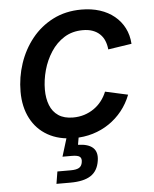

<svg xmlns="http://www.w3.org/2000/svg" viewBox="-53 -592 674 841"><g transform="rotate(-5 283.5 -171.5)"><path d="M256.3 11.2Q189 11.2 140.4 -16.4Q91.8 -43.9 65.7 -94.2Q39.6 -144.5 39.6 -211.4Q39.6 -274.9 59.6 -335Q79.6 -395 117.9 -442.9Q156.2 -490.7 211.4 -518.8Q266.6 -546.9 336.4 -546.9Q380.4 -546.9 417 -535.2Q453.6 -523.4 480.7 -501.2Q507.8 -479 523.7 -448Q539.6 -417 542 -378.4L438.5 -362.8Q436.5 -383.8 429.4 -400.9Q422.4 -418 409.4 -430.4Q396.5 -442.9 377.9 -449.7Q359.4 -456.5 334.5 -456.5Q288.1 -456.5 252.9 -434.6Q217.8 -412.6 194.1 -376.2Q170.4 -339.8 158.4 -296.6Q146.5 -253.4 146.5 -210.9Q146.5 -172.9 158.2 -142.8Q169.9 -112.8 195.1 -95.9Q220.2 -79.1 259.3 -79.1Q285.6 -79.1 308.8 -86.4Q332 -93.8 351.3 -107.2Q370.6 -120.6 385 -139.2Q399.4 -157.7 408.2 -179.7L507.8 -157.7Q492.7 -118.7 467.8 -87.6Q442.9 -56.6 410.2 -34.4Q377.4 -12.2 338.6 -0.5Q299.8 11.2 256.3 11.2ZM161.1 204.1 169.9 150.4H228.5Q253.4 150.4 265.4 143.3Q277.3 136.2 279.8 119.1Q282.7 102.5 273.7 95.2Q264.6 87.9 238.8 87.9H197.8L231.9 -22.9H281.2L277.3 0L270 42Q315.4 43 335.9 62.3Q356.4 81.5 350.1 119.6Q343.3 163.6 312.3 183.8Q281.2 204.1 222.2 204.1Z"/></g></svg>

Font: Inter 18pt Medium
Style: Italic
Weight: 500
Italic angle: -9.3988°
Designer: Rasmus Andersson
Foundry: rsms
Version: Version 4.001;git-66647c0bb